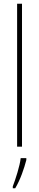

<svg xmlns="http://www.w3.org/2000/svg" viewBox="-20 -780 207 1021"><path d="M97 0V-760H71V0ZM120 71V61H90C86 101 62 175 48 211V221H61C88 176 108 117 120 71Z"/></svg>

Font: Noto Sans Arabic ExtCond Thin
Style: Regular
Weight: 100
Width: 2
Designer: Monotype Design Team, Nadine Chahine, Nizar Qandah and Khaled Hosny
Foundry: Monotype Imaging Inc.
Version: Version 2.012